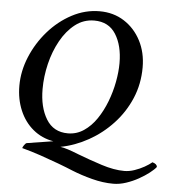

<svg xmlns="http://www.w3.org/2000/svg" viewBox="-57 -703 858 945"><g transform="rotate(5 372.0 -231.0)"><path d="M537.1 188.5Q486.3 188.5 432.1 174.3Q377.9 160.2 332 141.6Q301.8 128.9 258.8 112.8Q215.8 96.7 168.5 80.6Q121.1 64.5 76.2 52.7Q76.2 48.8 83 38.6Q89.8 28.3 95.7 26.4L225.6 5.9Q168 -3.9 125 -39.6Q82 -75.2 58.6 -130.4Q35.2 -185.5 35.2 -252Q35.2 -324.2 64.5 -395Q93.8 -465.8 144.5 -523.9Q195.3 -582 260.7 -616.7Q326.2 -651.4 397.5 -651.4Q465.8 -651.4 518.6 -617.7Q571.3 -584 601.6 -525.9Q631.8 -467.8 631.8 -394.5Q631.8 -312.5 601.6 -241.2Q571.3 -169.9 519 -113.8Q466.8 -57.6 400.4 -20.5Q334 16.6 262.7 30.3Q292 34.2 352.5 58.6Q411.1 81.1 473.1 101.1Q535.2 121.1 585.9 121.1Q610.4 121.1 636.2 112.3Q662.1 103.5 684.6 90.8Q707 78.1 720.7 66.4Q744.1 73.2 744.1 87.9Q734.4 100.6 712.4 117.7Q690.4 134.8 661.6 150.9Q632.8 167 600.6 177.7Q568.4 188.5 537.1 188.5ZM293 -39.1Q335.9 -39.1 371.6 -63Q407.2 -86.9 434.1 -126.5Q460.9 -166 479.5 -214.4Q498 -262.7 507.3 -312.5Q516.6 -362.3 516.6 -405.3Q516.6 -492.2 481.4 -547.9Q446.3 -603.5 375 -603.5Q322.3 -603.5 280.8 -571.3Q239.3 -539.1 210 -486.3Q180.7 -433.6 165.5 -370.6Q150.4 -307.6 150.4 -246.1Q150.4 -156.2 186 -97.7Q221.7 -39.1 293 -39.1Z"/></g></svg>

Font: Crimson Text SemiBold
Style: Italic
Weight: 600
Italic angle: -11°
Designer: Sebastian Kosch
Foundry: Sebastian Kosch
Version: Version 1.100; ttfautohint (v1.8.4)